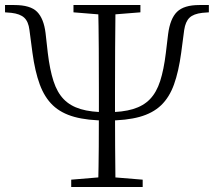

<svg xmlns="http://www.w3.org/2000/svg" viewBox="-26 -743 850 763"><path d="M399 -264Q322 -264 269.5 -278.5Q217 -293 184 -324.5Q151 -356 132 -407.5Q113 -459 103 -533L91 -624Q87 -657 70.5 -672.5Q54 -688 19 -692L-6 -694V-723H31Q95 -723 121.5 -696Q148 -669 155 -612L164 -532Q172 -466 186.5 -421Q201 -376 227 -349Q253 -322 294.5 -309.5Q336 -297 399 -297Q461 -297 502.5 -309.5Q544 -322 570 -349Q596 -376 610.5 -421Q625 -466 633 -532L642 -607Q650 -669 677.5 -696Q705 -723 766 -723H804V-694L778 -692Q743 -688 727 -672.5Q711 -657 706 -624L694 -533Q684 -459 665.5 -407.5Q647 -356 614 -324.5Q581 -293 528.5 -278.5Q476 -264 399 -264ZM364 0Q366 -83 366.5 -159Q367 -235 367 -320V-377Q367 -460 366.5 -550.5Q366 -641 364 -723H433Q432 -641 431.5 -551Q431 -461 431 -377V-320Q431 -237 431.5 -160Q432 -83 433 0ZM257 0V-29L389 -40H407L541 -29V0ZM266 -694V-723H532V-694L407 -684H389Z"/></svg>

Font: Noto Serif HK
Style: Regular
Weight: 200
Designer: Ryoko NISHIZUKA 西塚涼子 (kana & ideographs); Frank Grießhammer (Latin, Greek & Cyrillic); Wenlong ZHANG 张文龙 (bopomofo); San
Foundry: Adobe
Version: Version 2.001;hotconv 1.1.0;makeotfexe 2.6.0